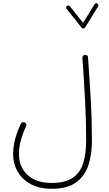

<svg xmlns="http://www.w3.org/2000/svg" viewBox="-20 -951 678 1197"><path d="M587.4 -928.2Q591.8 -925.8 593 -920.4Q594.2 -915 591.3 -910.6L510.3 -779.3Q506.8 -772.9 499.8 -773.4Q492.7 -773.9 489.3 -777.8L395.5 -895.5Q387.2 -905.8 397.5 -914.1Q401.4 -917.5 407 -916.5Q412.6 -915.5 416 -911.6L498 -808.1L569.3 -923.8Q577.1 -935.1 587.4 -928.2ZM62 8.8Q62 -41.5 76.4 -91.3Q90.8 -141.1 110.4 -179.7Q113.3 -186.5 120.6 -188.7Q127.9 -190.9 134.8 -187.5Q141.6 -184.6 143.8 -177.5Q146 -170.4 142.6 -163.6Q125 -128.4 111.6 -81.8Q98.1 -35.2 98.1 8.8Q98.1 89.4 151.4 139.4Q204.6 189.5 302.2 189.5Q387.2 189.5 433.8 157.2Q480.5 125 498.8 66.2Q517.1 7.3 517.1 -72.3Q517.1 -198.2 510.5 -323Q503.9 -447.8 493.7 -590.3Q493.2 -597.7 497.8 -603Q502.4 -608.4 509.8 -608.9Q526.9 -610.4 528.8 -592.3Q539.1 -449.7 546.1 -324.7Q553.2 -199.7 553.2 -72.3Q553.2 10.7 531 78.6Q508.8 146.5 454.3 186.3Q399.9 226.1 302.2 226.1Q229 226.1 175 198.5Q121.1 170.9 91.6 121.8Q62 72.8 62 8.8Z"/></svg>

Font: Mikhak ExtraLight
Style: Regular
Weight: 200
Designer: Amin Abedi
Version: Version 3.3